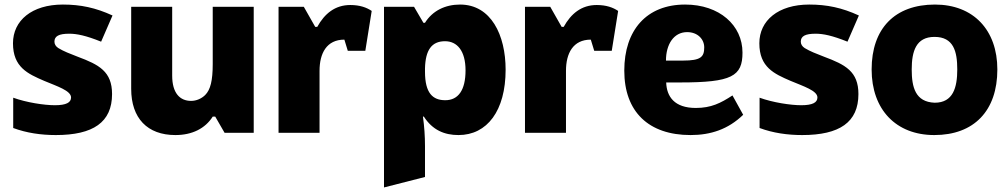

<svg xmlns="http://www.w3.org/2000/svg" viewBox="-20 -583 4427 843"><path d="M225 10C389 10 472 -46 472 -170C472 -269 415 -299 321 -334C285 -348 261 -357 236 -372C225 -379 219 -389 219 -400C219 -424 238 -435 284 -435C317 -435 357 -427 424 -400L474 -515C400 -549 334 -563 256 -563C120 -563 37 -493 37 -393C37 -288 102 -259 174 -228C231 -204 292 -185 292 -155C292 -133 271 -121 221 -121C174 -121 96 -133 38 -154V-21C97 1 161 10 225 10Z M750 10C824 10 881 -19 914 -71H925L966 0H1094V-553H914V-302C914 -229 904 -189 881 -166C865 -150 842 -140 819 -140C770 -140 736 -174 736 -251V-553H556V-193C556 -64 627 10 750 10Z M1203 -553V0H1383V-272C1383 -349 1414 -409 1492 -409L1507 -360H1584L1612 -535C1590 -550 1560 -561 1518 -561C1451 -561 1405 -523 1373 -465H1364L1314 -553Z M1666 -553V240L1846 194V59C1846 15 1843 -28 1837 -71H1841C1879 -12 1931 10 1993 10C2119 10 2200 -97 2200 -277C2200 -429 2136 -563 2000 -563C1935 -563 1879 -536 1846 -483H1839L1798 -553ZM1935 -143C1880 -143 1846 -174 1846 -268V-283C1848 -363 1875 -402 1934 -402C1987 -402 2024 -360 2024 -274C2024 -187 1992 -143 1935 -143Z M2285 -553V0H2465V-272C2465 -349 2496 -409 2574 -409L2589 -360H2666L2694 -535C2672 -550 2642 -561 2600 -561C2533 -561 2487 -523 2455 -465H2446L2396 -553Z M3012 10C3100 10 3177 -15 3243 -79L3196 -164C3144 -130 3102 -109 3035 -109C2941 -109 2907 -159 2905 -221H2967C3193 -221 3240 -248 3240 -352C3240 -472 3139 -563 2988 -563C2819 -563 2721 -451 2721 -273C2721 -92 2828 10 3012 10ZM2904 -317C2904 -388 2938 -442 2997 -442C3043 -442 3072 -411 3072 -375C3072 -333 3057 -317 2979 -317Z M3502 10C3666 10 3749 -46 3749 -170C3749 -269 3692 -299 3598 -334C3562 -348 3538 -357 3513 -372C3502 -379 3496 -389 3496 -400C3496 -424 3515 -435 3561 -435C3594 -435 3634 -427 3701 -400L3751 -515C3677 -549 3611 -563 3533 -563C3397 -563 3314 -493 3314 -393C3314 -288 3379 -259 3451 -228C3508 -204 3569 -185 3569 -155C3569 -133 3548 -121 3498 -121C3451 -121 3373 -133 3315 -154V-21C3374 1 3438 10 3502 10Z M4082 10C4257 10 4359 -97 4359 -278C4359 -451 4254 -563 4085 -563C3909 -563 3807 -458 3807 -278C3807 -102 3914 10 4082 10ZM4084 -132C3999 -135 3983 -200 3983 -278C3983 -358 4002 -421 4083 -421C4167 -421 4183 -357 4183 -278C4183 -199 4165 -132 4084 -132Z"/></svg>

Font: Frost ExtraBold
Style: Regular
Weight: 800
Designer: Lee Frost
Foundry: Lee Frost for Ice Communication Norge AS
Version: Version 2.011;hotconv 1.0.107;makeotfexe 2.5.65593